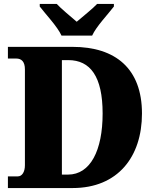

<svg xmlns="http://www.w3.org/2000/svg" viewBox="-20 -951 788 971"><path d="M291 -771H446C466 -816 527 -880 556 -918V-931H471C451 -909 396 -865 368 -841C340 -865 287 -909 267 -931H181V-918C210 -880 271 -816 291 -771ZM20 0H347C576 0 698 -158 698 -377C698 -604 564 -714 347 -714H20V-655H62C89 -655 106 -639 106 -600V-115C106 -82 92 -59 70 -59H20ZM324 -68H293V-647H325C437 -647 499 -564 499 -377C499 -190 437 -68 324 -68Z"/></svg>

Font: Noto Serif Georgian SemiCondensed Black
Style: Regular
Weight: 900
Width: 4
Designer: Monotype Design Team, Akaki Razmadze
Foundry: Google LLC
Version: Version 2.003